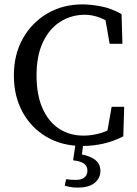

<svg xmlns="http://www.w3.org/2000/svg" viewBox="-20 -649 620 872"><path d="M354 14Q262 14 192 -27Q122 -68 82.5 -140Q43 -212 43 -307Q43 -401 83.5 -473.5Q124 -546 194.5 -587.5Q265 -629 354 -629Q393 -629 439.5 -620Q486 -611 532 -585L536 -450H478L454 -587L512 -574V-518Q473 -554 436 -568Q399 -582 366 -582Q305 -582 255 -551Q205 -520 175.5 -458.5Q146 -397 146 -307Q146 -217 173.5 -156Q201 -95 249 -64Q297 -33 360 -33Q399 -33 440.5 -45.5Q482 -58 520 -90V-40L463 -27L487 -164H544L540 -30Q498 -8 451 3Q404 14 354 14ZM312 79 324 -2H359L350 69L330 50Q374 53 405 72Q436 91 436 127Q436 160 410 181.5Q384 203 332 203Q312 203 297.5 200Q283 197 274 194L280 165Q303 168 324 168Q351 168 364 156.5Q377 145 377 126Q377 105 361.5 94Q346 83 312 79Z"/></svg>

Font: Lisu Bosa Light
Style: Regular
Weight: 300
Designer: David Morse, Annie Olsen, Victor Gaultney, Frank Grießhammer (Latin)
Foundry: SIL International
Version: Version 2.000